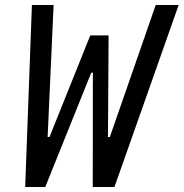

<svg xmlns="http://www.w3.org/2000/svg" viewBox="-20 -750 736 770"><path d="M108 -730 81 0H161.5L346 -458.5H352.5L352 0H439L696.5 -730H604.5L420.5 -200.5H413L415.5 -608H342L178.5 -200.5H171L195 -730Z"/></svg>

Font: Monaspace Neon
Style: Italic
Weight: 400
Italic angle: -11°
Designer: Riley Cran & the Lettermatic Team
Foundry: Lettermatic
Version: Version 1.200 (Monaspace Neon)